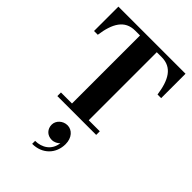

<svg xmlns="http://www.w3.org/2000/svg" viewBox="-317 -870 1353 1353"><g transform="rotate(45 360.0 -193.0)"><path d="M167 -36V0H554V-36H444V-714H492.5C597 -714 640.5 -634 658.5 -507H694.5V-750H25.5V-507H63C81 -634 125 -714 229 -714H277V-36ZM281 170.5C281 211.5 309 246.5 357.5 246.5C382 246.5 404.5 234 417 220C407.5 297.5 346 334 279.5 334V363.5C382.5 363.5 448 291 448 198.5C448 134 409 94.5 363.5 94.5C318.5 94.5 281 130 281 170.5Z"/></g></svg>

Font: Bodoni* 06
Style: Bold
Weight: 700
Version: Version 2.2